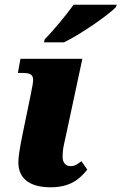

<svg xmlns="http://www.w3.org/2000/svg" viewBox="-20 -786 516 816"><path d="M167 -606H252C326 -642 443 -724 473 -756L476 -766H293C262 -723 207 -656 170 -619ZM195 10C280 10 319 -26 351 -65L326 -101C306 -86 299 -80 279 -80C259 -80 246 -95 246 -120C246 -150 250 -164 260 -209L330 -536H67L56 -476H77C135 -476 123 -449 110 -381L76 -216C63 -153 58 -117 58 -96C58 -26 108 10 195 10Z"/></svg>

Font: Noto Serif SemiCondensed Black
Style: Italic
Weight: 900
Width: 4
Italic angle: -12°
Designer: Monotype Design Team
Foundry: Monotype Imaging Inc.
Version: Version 2.014